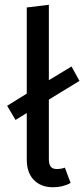

<svg xmlns="http://www.w3.org/2000/svg" viewBox="-20 -770 352 802"><path d="M216.8 -64Q236.3 -64 251 -69.8L274.9 -5.9Q242.7 12.2 202.1 12.2Q151.4 12.2 121.6 -18.1Q91.8 -48.3 91.8 -104V-297.9L44.9 -269L9.8 -328.1L91.8 -378.9V-738.8L184.1 -750V-435.1L278.8 -492.2L312 -432.1L184.1 -354V-106Q184.1 -84.5 191.7 -74.2Q199.2 -64 216.8 -64Z"/></svg>

Font: FiraGO
Style: Regular
Weight: 400
Designer: bBox Type
Foundry: bBox Type GmbH
Version: Version 1.001;PS 001.001;hotconv 1.0.88;makeotf.lib2.5.64775